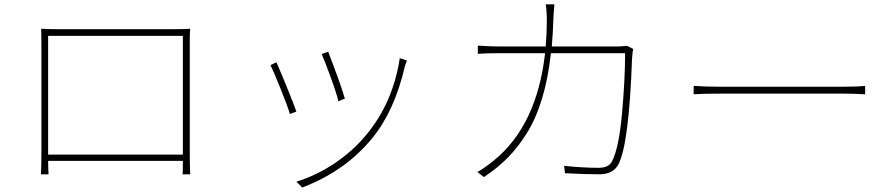

<svg xmlns="http://www.w3.org/2000/svg" viewBox="-20 -791 4040 867"><path d="M805.7 -628.9H197.3V-92.8H805.7ZM836.9 -602.5V-107.4Q836.9 -39.1 838.9 -3.9H804.7Q805.7 -16.6 805.7 -64.5H197.3Q197.3 -54.7 197.8 -32.7Q198.2 -10.7 199.2 -3.9H165Q167 -46.9 167 -106.4V-602.5Q167 -641.6 166 -661.1Q204.1 -659.2 239.3 -659.2H761.7Q814.5 -659.2 838.9 -661.1Q836.9 -642.6 836.9 -602.5Z M1432.6 -546.9 1461.9 -557.6Q1523.4 -397.5 1537.1 -345.7L1507.8 -334Q1502 -363.3 1474.6 -438.5Q1447.3 -513.7 1432.6 -546.9ZM1785.2 -528.3 1817.4 -517.6Q1811.5 -502 1808.6 -493.2Q1762.7 -293 1663.1 -169.9Q1541 -18.6 1344.7 55.7L1318.4 29.3Q1410.2 1 1492.7 -54.7Q1575.2 -110.4 1636.7 -185.5Q1754.9 -329.1 1785.2 -528.3ZM1201.2 -497.1 1228.5 -509.8Q1289.1 -368.2 1318.4 -287.1L1289.1 -276.4Q1278.3 -312.5 1245.6 -393.6Q1212.9 -474.6 1201.2 -497.1Z M2811.5 -584 2838.9 -570.3Q2835.9 -551.8 2834 -525.4Q2820.3 -140.6 2772.5 -48.8Q2749 -3.9 2685.5 -3.9Q2622.1 -3.9 2531.2 -8.8L2527.3 -42Q2613.3 -33.2 2683.6 -33.2Q2729.5 -33.2 2744.1 -63.5Q2774.4 -122.1 2788.6 -276.4Q2802.7 -430.7 2802.7 -550.8H2467.8Q2455.1 -436.5 2427.7 -346.2Q2400.4 -255.9 2359.4 -190.4Q2318.4 -125 2272.5 -78.6Q2226.6 -32.2 2165 8.8L2135.7 -14.6Q2160.2 -26.4 2209 -65.4Q2404.3 -223.6 2441.4 -550.8H2237.3Q2167 -550.8 2137.7 -547.9V-585Q2194.3 -581.1 2236.3 -581.1H2444.3Q2449.2 -641.6 2449.2 -697.3Q2449.2 -742.2 2444.3 -771.5H2483.4Q2479.5 -729.5 2478.5 -698.2Q2477.5 -654.3 2471.7 -581.1H2760.7Q2782.2 -581.1 2811.5 -584Z M3112.3 -365.2V-403.3Q3161.1 -399.4 3230.5 -399.4H3789.1Q3851.6 -399.4 3886.7 -403.3V-365.2Q3836.9 -368.2 3790 -368.2H3230.5Q3150.4 -368.2 3112.3 -365.2Z"/></svg>

Font: Gen Shin Gothic ExtraLight
Style: Regular
Weight: 100
Designer: [Source Han Sans]
Ryoko NISHIZUKA  (kana & ideographs); Paul D. Hunt (Latin, Greek & Cyrillic); Wenlong ZHANG  (bopomofo
Version: Version 1.002.20150607